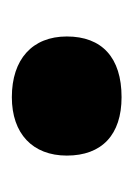

<svg xmlns="http://www.w3.org/2000/svg" viewBox="30 -518 228 329"><g transform="rotate(90 144.5 -353.0)"><path d="M42 -353C42 -293.9 81.1 -258.8 146 -258.8C208.5 -258.8 246.1 -294.4 246.1 -353C246.1 -413.1 210.4 -446.8 146 -446.8C78.1 -446.8 42 -413.1 42 -353Z"/></g></svg>

Font: Sahel Black
Style: Bold
Weight: 900
Foundry: Saber Rastikerdar (saber.rastikerdar@gmail.com)
Version: Version 3.4.0